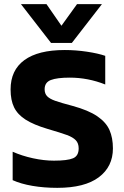

<svg xmlns="http://www.w3.org/2000/svg" viewBox="-20 -895 595 925"><path d="M81 -875H204L276 -771L351 -875H471L326 -688H226ZM41 -27V-164Q86 -144 139 -132.5Q192 -121 240 -121Q305 -121 332 -132.5Q359 -144 359 -180Q359 -205 345 -219.5Q331 -234 302.5 -244.5Q274 -255 209 -274Q142 -294 103.5 -318.5Q65 -343 48 -377.5Q31 -412 31 -464Q31 -557 97.5 -605.5Q164 -654 292 -654Q345 -654 398.5 -646Q452 -638 487 -626V-488Q404 -521 316 -521Q255 -521 225 -509.5Q195 -498 195 -465Q195 -444 207 -431.5Q219 -419 245.5 -409.5Q272 -400 329 -385Q406 -364 448.5 -335Q491 -306 507.5 -268.5Q524 -231 524 -180Q524 -92 456 -41Q388 10 256 10Q192 10 136.5 0.5Q81 -9 41 -27Z"/></svg>

Font: Kanit SemiBold
Style: Regular
Weight: 600
Designer: Katatrad Team
Foundry: CadsonDemak
Version: Version 1.030